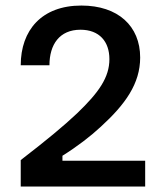

<svg xmlns="http://www.w3.org/2000/svg" viewBox="-20 -682 607 702"><path d="M510.8 0V-94.2H208.3V-112.5C264.2 -147.5 312.5 -185 349.2 -219.2C437.5 -300 492.5 -375.8 492.5 -471.7C492.5 -586.7 411.7 -661.7 277.5 -661.7C132.5 -661.7 55.8 -571.7 55.8 -443.3H160.8C160.8 -519.2 197.5 -573.3 274.2 -573.3C343.3 -573.3 380 -530 380 -465.8C380 -399.2 341.7 -344.2 261.7 -267.5C213.3 -221.7 150.8 -170 55.8 -96.7V0Z"/></svg>

Font: Familjen Grotesk Medium
Style: Regular
Weight: 500
Designer: Anders Wikstroem, Jonas Baeckman, Matilda Gysing, Kristian Moeller
Foundry: Familjen STHLM AB
Version: Version 2.000